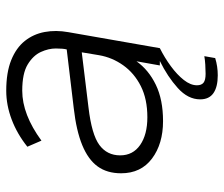

<svg xmlns="http://www.w3.org/2000/svg" viewBox="-70 -450 701 600"><g transform="rotate(-90 280.0 -149.5)"><path d="M202 10Q131 10 85 -24.5Q39 -59 39 -121Q39 -165 60.5 -194.5Q82 -224 127 -242.5Q172 -261 242 -269L426 -291Q429 -302 429 -325Q429 -348 418 -372Q407 -396 379 -413Q351 -430 297 -430Q260 -430 221 -415Q182 -400 141 -370L122 -414Q162 -446 207 -463Q252 -480 297 -480Q354 -480 392.5 -464.5Q431 -449 452.5 -422Q474 -395 480.5 -360Q487 -325 480 -286L430 0H376L389 -73Q362 -35 315.5 -12.5Q269 10 202 10ZM214 -39Q271 -39 311.5 -59.5Q352 -80 376.5 -114.5Q401 -149 408 -190L417 -244L245 -223Q160 -213 127.5 -189Q95 -165 95 -124Q95 -84 127.5 -61.5Q160 -39 214 -39ZM345 181Q309 181 289.5 167.5Q270 154 270 126Q270 88 305.5 56Q341 24 390 0H430Q400 15 373.5 34.5Q347 54 330.5 75Q314 96 314 116Q314 130 322 136.5Q330 143 350 143Q363 143 378.5 142Q394 141 405 139L399 173Q386 177 372.5 179Q359 181 345 181Z"/></g></svg>

Font: Gantari Light
Style: Italic
Weight: 300
Italic angle: -10°
Version: Version 1.000